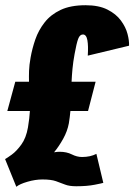

<svg xmlns="http://www.w3.org/2000/svg" viewBox="-24 -702 515 735"><path d="M38.5 13 -4.5 -93Q3 -97 21.2 -110.2Q39.5 -123.5 57.8 -148.8Q76 -174 83 -214Q86 -232 87.8 -247.5Q89.5 -263 90.5 -277H4L34.5 -389H87Q86.5 -409 87.2 -431Q88 -453 93 -481Q99 -515.5 111.2 -551Q123.5 -586.5 146.8 -616.2Q170 -646 208 -664Q246 -682 303.5 -682Q354.5 -682 387.5 -665.2Q420.5 -648.5 439 -623.2Q457.5 -598 464.2 -572Q471 -546 470 -527L312 -489Q314.5 -526.5 310.5 -548.2Q306.5 -570 293.5 -570Q281.5 -570 275.2 -553.2Q269 -536.5 261.5 -495Q256 -465 253.5 -438.8Q251 -412.5 250 -389H342L313 -277H245.5Q244.5 -265.5 243 -253.5Q241.5 -241.5 239.5 -229.5Q234 -200 218 -171Q202 -142 183 -119Q195 -121 204 -121Q231 -121 250.8 -111Q270.5 -101 290 -101Q322 -101 345 -113L371.5 -2Q367.5 -0.5 338.5 5.2Q309.5 11 268 11Q241 11 224.8 4.5Q208.5 -2 190 -8.5Q171.5 -15 138.5 -15Q111 -15 81 -6.2Q51 2.5 38.5 13Z"/></svg>

Font: Anybody UltraCondensed Black
Style: Italic
Weight: 900
Width: 1
Italic angle: -10°
Designer: Tyler Finck
Foundry: Etcetera Type Company
Version: Version 1.010; ttfautohint (v1.8.3) -l 8 -r 50 -G 200 -x 14 